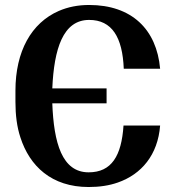

<svg xmlns="http://www.w3.org/2000/svg" viewBox="-20 -741 699 771"><path d="M42 -332C42 -279 48 -231 62 -189C99 -74 187 10 336 10C380 10 419 4 453 -8C548 -41 614 -119 623 -237H476C468 -115 428 -49 336 -49C229 -49 196 -167 190 -326H408V-386H190C197 -545 233 -661 338 -661C430 -661 472 -591 477 -465H623C609 -623 509 -721 338 -721C293 -721 253 -713 216 -697C106 -649 42 -535 42 -377Z"/></svg>

Font: Aerodynamic
Style: Regular
Weight: 500
Designer: Google
Version: Version 2.000980; 2014